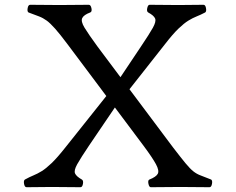

<svg xmlns="http://www.w3.org/2000/svg" viewBox="-20 -781 986 802"><path d="M610 1Q603 1 600 -13.5Q597 -28 604 -31Q632 -42 639 -55Q646 -68 631.5 -95Q617 -122 579 -173L263 -595Q230 -639 210 -661.5Q190 -684 175 -695Q160 -706 143 -712.5Q126 -719 99 -729Q93 -733 95.5 -747Q98 -761 106 -761Q229 -759 351 -761Q359 -761 362 -746.5Q365 -732 357 -729Q330 -719 323.5 -705.5Q317 -692 333 -665.5Q349 -639 387 -587L703 -165Q736 -122 755 -99Q774 -76 788 -65Q802 -54 818.5 -48Q835 -42 862 -31Q868 -27 865.5 -13Q863 1 855 1Q733 -1 610 1ZM91 1Q83 1 80.5 -13Q78 -27 84 -31Q104 -42 120 -48.5Q136 -55 154 -66Q172 -77 195.5 -99.5Q219 -122 253 -165L433 -391L485 -369L352 -173Q317 -121 302.5 -95Q288 -69 293.5 -56.5Q299 -44 322 -31Q329 -27 326.5 -13Q324 1 316 1Q256 0 196 0Q136 0 91 1ZM490 -369 438 -391 569 -587Q604 -639 618.5 -665Q633 -691 628 -703.5Q623 -716 599 -729Q592 -733 595 -747Q598 -761 605 -761Q665 -760 725 -760Q785 -760 830 -761Q838 -761 840.5 -747Q843 -733 837 -729Q818 -719 801.5 -712.5Q785 -706 767 -695Q749 -684 725.5 -661.5Q702 -639 668 -595Z"/></svg>

Font: Anvers
Style: Regular
Weight: 400
Designer: Ishtar van Looy
Version: Version 1.000